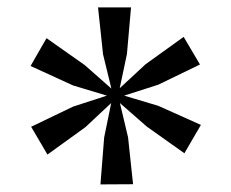

<svg xmlns="http://www.w3.org/2000/svg" viewBox="-20 -841 624 518"><path d="M251 -343.5 261 -470 280 -563 210.5 -498 108 -424 64 -499 177.5 -553.5 268.5 -583 177 -610.5 62.5 -663 105.5 -738 208.5 -665.5 280.5 -602 258 -694.5 244.5 -821H333.5L322.5 -695.5L303 -603L372.5 -667.5L475.5 -741.5L519.5 -667L407 -612.5L315 -583L407 -555.5L522 -504L477.5 -427.5L376 -499.5L303.5 -563L325.5 -470.5L339 -344Z"/></svg>

Font: Merriweather 60pt Medium
Style: Regular
Weight: 500
Version: Version 2.100